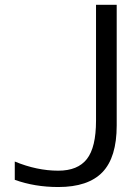

<svg xmlns="http://www.w3.org/2000/svg" viewBox="-20 -750 568 780"><path d="M370.1 -730.5H454.1V-240.2Q454.1 -110.4 396 -50.3Q337.9 9.8 216.8 9.8Q121.1 9.8 40 -19.5V-93.8Q129.9 -56.6 216.8 -56.6Q295.9 -56.6 333 -104Q370.1 -151.4 370.1 -259.8Z"/></svg>

Font: Gen Shin Gothic Normal
Style: Regular
Weight: 300
Designer: [Source Han Sans]
Ryoko NISHIZUKA  (kana & ideographs); Paul D. Hunt (Latin, Greek & Cyrillic); Wenlong ZHANG  (bopomofo
Version: Version 1.002.20150607